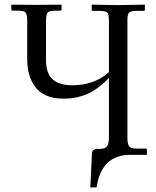

<svg xmlns="http://www.w3.org/2000/svg" viewBox="-20 -666 674 827"><path d="M528.8 -73.2Q528.8 -45.9 535.9 -35.9Q543 -25.9 568.8 -25.9H607.9Q612.8 -25.9 612.8 -21V1H541Q417 1 396 141.1H369.1L376 -4.9Q376 -14.6 382.8 -19.8Q389.6 -24.9 396 -24.9H413.1Q434.6 -24.9 441.9 -37.6Q449.2 -50.3 449.2 -74.2V-330.1Q420.4 -300.8 393.3 -282.2Q366.2 -263.7 340.6 -255.1Q314.9 -246.6 295.2 -243.9Q275.4 -241.2 250 -241.2Q209 -241.2 178.5 -254.9Q147.9 -268.6 130.6 -293Q113.3 -317.4 105.2 -346.9Q97.2 -376.5 97.2 -412.1V-578.1Q97.2 -605 89.6 -612.5Q82 -620.1 53.2 -620.1H36.1Q28.8 -620.1 28.8 -625V-646L137.2 -645L245.1 -646V-625Q245.1 -620.1 238.8 -620.1H222.2Q192.4 -620.1 185.3 -611.8Q178.2 -603.5 178.2 -578.1V-408.2Q178.2 -349.1 206.8 -324Q235.4 -298.8 292 -298.8Q385.7 -298.8 449.2 -355V-577.1Q449.2 -604 442.4 -611.6Q435.5 -619.1 409.2 -619.1H378.9Q375 -619.1 375 -624V-646L488.8 -644L604 -646V-625Q604 -619.1 598.1 -619.1H568.8Q543 -619.1 535.9 -611.8Q528.8 -604.5 528.8 -577.1Z"/></svg>

Font: Linux Biolinum
Style: Regular
Weight: 400
Designer: Philipp H. Poll
Foundry: Philipp H. Poll
Version: Version 0.6.4